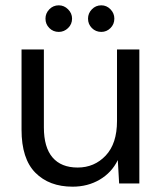

<svg xmlns="http://www.w3.org/2000/svg" viewBox="-20 -690 613 722"><path d="M253 12Q165 12 113 -40.5Q61 -93 61 -202V-504H145V-211Q145 -136 177.5 -98Q210 -60 272 -60Q335 -60 377.5 -105Q420 -150 420 -235V-504H504V0H428L423 -88Q400 -41 355 -14.5Q310 12 253 12ZM201 -570Q180 -570 165.5 -584.5Q151 -599 151 -620Q151 -640 165.5 -655Q180 -670 201 -670Q221 -670 236 -655Q251 -640 251 -620Q251 -599 236 -584.5Q221 -570 201 -570ZM361 -570Q340 -570 325.5 -584.5Q311 -599 311 -620Q311 -640 325.5 -655Q340 -670 361 -670Q381 -670 395.5 -655Q410 -640 410 -620Q410 -599 395.5 -584.5Q381 -570 361 -570Z"/></svg>

Font: DM Sans
Style: Regular
Weight: 400
Designer: Colophon Foundry, Jonny Pinhorn
Foundry: Colophon Foundry
Version: Version 4.004; ttfautohint (v1.8.4.7-5d5b)